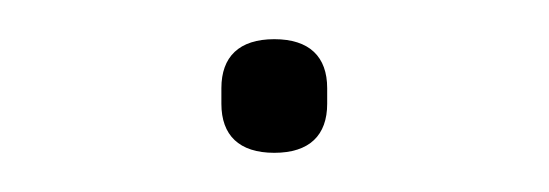

<svg xmlns="http://www.w3.org/2000/svg" viewBox="-20 -73 280 98"><path d="M120 5C138 5 147 -4 147 -20V-28C147 -44 138 -53 120 -53C102 -53 93 -44 93 -28V-20C93 -4 102 5 120 5Z"/></svg>

Font: IBM Plex Arabic Thin
Style: Regular
Weight: 100
Designer: Mike Abbink, Paul van der Laan, Pieter van Rosmalen, Wael Morcos, Khajak Apelian
Foundry: Bold Monday
Version: Version 1.0